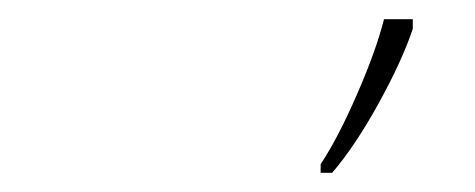

<svg xmlns="http://www.w3.org/2000/svg" viewBox="-20 -762 495 200"><path d="M314 -591Q332 -618 352 -664Q372 -710 380 -742H410V-732Q399 -699 374.5 -654.5Q350 -610 326 -582H314Z"/></svg>

Font: Noto Serif CondThin
Style: Italic
Weight: 250
Width: 3
Italic angle: -12°
Designer: Monotype Design Team
Foundry: Monotype Imaging Inc.
Version: Version 1.001